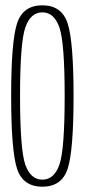

<svg xmlns="http://www.w3.org/2000/svg" viewBox="-20 -699 324 723"><path d="M139.5 4Q66 4 44 -64.2Q22 -132.5 22 -337.5Q22 -541.5 44 -610.2Q66 -679 139.5 -679Q213 -679 235 -610Q257 -541 257 -337.5Q257 -132.5 235 -64.2Q213 4 139.5 4ZM139.5 -22.5Q184 -22.5 203.8 -79.2Q223.5 -136 223.5 -337.5Q223.5 -538 203.8 -595.2Q184 -652.5 139.5 -652.5Q95 -652.5 75.2 -595.2Q55.5 -538 55.5 -337.5Q55.5 -136 75.2 -79.2Q95 -22.5 139.5 -22.5Z"/></svg>

Font: Anybody Condensed ExtraLight
Style: Regular
Weight: 200
Width: 3
Designer: Tyler Finck
Foundry: Etcetera Type Company
Version: Version 1.010; ttfautohint (v1.8.3) -l 8 -r 50 -G 200 -x 14 